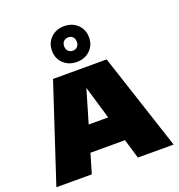

<svg xmlns="http://www.w3.org/2000/svg" viewBox="-151 -985 1035 1110"><g transform="rotate(-20 367.0 -430.0)"><path d="M6 0 202 -595H532L727.5 0H507.5L356 -512.5H375L224 0ZM201 -120 250.5 -277H482L531 -120ZM366 -640Q316.5 -640 284.2 -671Q252 -702 252 -750Q252 -798 284.2 -829Q316.5 -860 366 -860Q415.5 -860 447.8 -829Q480 -798 480 -750Q480 -702 447.8 -671Q415.5 -640 366 -640ZM366 -709Q383.5 -709 394.2 -720.2Q405 -731.5 405 -750Q405 -769 394.2 -780Q383.5 -791 366.5 -791Q349 -791 338 -780Q327 -769 327 -750Q327 -731.5 338 -720.2Q349 -709 366 -709Z"/></g></svg>

Font: Encode Sans SC SemiExpanded Black
Style: Regular
Weight: 900
Width: 6
Designer: Multiple Designers
Foundry: Impallari Type
Version: Version 3.002